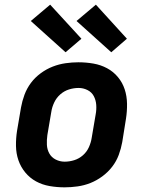

<svg xmlns="http://www.w3.org/2000/svg" viewBox="-20 -795 640 823"><path d="M257 8Q224 8 192.5 2.5Q161 -3 134.5 -17.5Q108 -32 88.5 -55.5Q69 -79 59 -108Q49 -137 48.5 -169.5Q48 -202 53 -234L70 -334Q75 -362 85 -389Q95 -416 112.5 -439.5Q130 -463 154.5 -481Q179 -499 206 -509.5Q233 -520 261 -524Q289 -528 316 -528Q349 -528 380.5 -522.5Q412 -517 439 -502.5Q466 -488 485.5 -464.5Q505 -441 514.5 -412Q524 -383 524.5 -350.5Q525 -318 520 -286L504 -186Q499 -158 489 -131Q479 -104 461 -80.5Q443 -57 418.5 -39Q394 -21 367.5 -10.5Q341 0 312.5 4Q284 8 257 8ZM257 -102Q278 -102 298.5 -108.5Q319 -115 335.5 -129.5Q352 -144 361 -164Q370 -184 373 -204L390 -304Q394 -325 392.5 -345.5Q391 -366 382 -383Q373 -400 355 -409Q337 -418 317 -418Q296 -418 275.5 -411.5Q255 -405 238.5 -390.5Q222 -376 212.5 -356Q203 -336 200 -316L183 -216Q180 -195 181 -174.5Q182 -154 191.5 -137Q201 -120 219 -111Q237 -102 257 -102ZM457 -571 308 -705 391 -775 524 -629ZM261 -571 112 -705 195 -775 329 -629Z"/></svg>

Font: Iosevka XBd Ex Obl
Style: Regular
Weight: 800
Width: 7
Italic angle: -9°
Monospace: yes
Designer: Belleve Invis
Foundry: Belleve Invis
Version: Version 32.5.0; ttfautohint (v1.8.4)